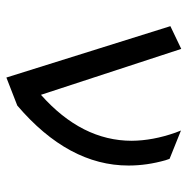

<svg xmlns="http://www.w3.org/2000/svg" viewBox="-13 -575 588 602"><g transform="rotate(90 281.0 -274.0)"><path d="M482.4 -499Q499 -440.4 499 -383.8Q499 -383.8 499 -382.8Q499 -194.8 311 -34.2L223.1 0L62 -514.2L133.3 -548.3L277.3 -108.4Q421.4 -236.3 421.4 -393.1Q420.9 -459 396 -529.8L389.2 -547.4L478 -511.7Z"/></g></svg>

Font: NovaMono
Style: Regular
Weight: 400
Monospace: yes
Version: Version 1.2